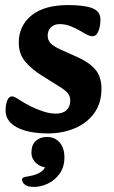

<svg xmlns="http://www.w3.org/2000/svg" viewBox="-20 -510 451 757"><path d="M170 16Q91 16 46.5 -8Q2 -32 2 -74Q2 -97 8.5 -113.5Q15 -130 27 -130Q32 -130 38.5 -127Q45 -124 60 -114Q79 -102 103 -90Q127 -78 152.5 -70Q178 -62 200 -62Q228 -62 242.5 -76Q257 -90 257 -114Q257 -131 247 -143Q237 -155 212 -170L145 -212Q105 -237 79.5 -267Q54 -297 54 -342Q54 -408 104 -449Q154 -490 249 -490Q313 -490 344.5 -477.5Q376 -465 376 -433Q376 -405 367.5 -386Q359 -367 345 -367Q340 -367 333.5 -369Q327 -371 321 -374Q312 -379 295 -389Q278 -399 257.5 -407Q237 -415 215 -415Q194 -415 181 -402.5Q168 -390 168 -370Q168 -352 179 -340Q190 -328 218 -315L283 -286Q329 -266 354.5 -237.5Q380 -209 380 -160Q380 -102 350.5 -62.5Q321 -23 273 -3.5Q225 16 170 16ZM67 199Q67 192 73 189.5Q79 187 93 185Q123 180 142 167.5Q161 155 165 123L171 151Q143 151 123.5 134Q104 117 104 91Q104 61 121 45.5Q138 30 165 30Q197 30 215.5 52Q234 74 234 110Q234 149 215 175Q196 201 168.5 214Q141 227 115 227Q89 227 78 218Q67 209 67 199Z"/></svg>

Font: Alkatra Medium
Style: Regular
Weight: 500
Designer: Suman Bhandary
Version: Version 1.100;gftools[0.9.22]